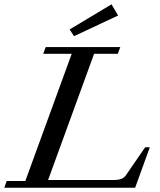

<svg xmlns="http://www.w3.org/2000/svg" viewBox="-27 -885 756 905"><path d="M321.8 -714.4 301.3 -746.1 498.5 -864.7 529.8 -812ZM-6.8 0 4.4 -31.7H92.3L311 -631.3H176.8L188.5 -663.1H540L528.3 -631.3H416.5L199.7 -36.6H507.8Q530.8 -36.6 544.7 -41.7Q558.6 -46.9 567.9 -61L657.2 -190.9H679.2L609.9 0Z"/></svg>

Font: Elstob 10pt Medium
Style: Italic
Weight: 500
Italic angle: -20°
Designer: Peter S. Baker
Version: Version 1.015